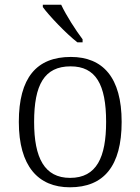

<svg xmlns="http://www.w3.org/2000/svg" viewBox="-20 -786 596 816"><path d="M309 -606H331V-619C302 -657 261 -721 240 -766H162V-756C187 -721 262 -642 309 -606ZM277 10C421 10 497 -80 497 -268C497 -457 417 -544 281 -544C135 -544 60 -455 60 -268C60 -80 142 10 277 10ZM278 -30C169 -30 125 -115 125 -268C125 -425 168 -504 280 -504C387 -504 431 -427 431 -268C431 -118 391 -30 278 -30Z"/></svg>

Font: Noto Serif Light
Style: Regular
Weight: 300
Designer: Monotype Design Team
Foundry: Monotype Imaging Inc.
Version: Version 2.013